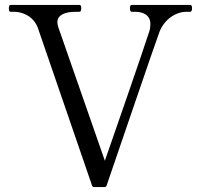

<svg xmlns="http://www.w3.org/2000/svg" viewBox="-20 -746 809 780"><path d="M413 8C447 -90 610 -570 628 -617C648 -668 695 -698 736 -698H752C758 -698 760 -703 760 -712C760 -721 759 -726 752 -726H515C510 -726 508 -721 508 -712C508 -703 510 -698 515 -698H531C558 -698 591 -687 591 -648C591 -639 590 -629 586 -617C569 -562 429 -158 406 -93C381 -164 232 -591 217 -635C215 -642 213 -649 213 -655C213 -685 243 -698 286 -698H302C308 -698 310 -703 310 -712C310 -721 309 -726 302 -726H23C18 -726 16 -721 16 -712C16 -703 18 -698 23 -698H40C61 -698 112 -687 133 -635L354 8C355 12 359 14 363 14H404C408 14 412 12 413 8Z"/></svg>

Font: Shippori Mincho OTF
Style: Regular
Weight: 400
Designer: FONTDASU
Foundry: FONTDASU / Google Inc. / but / Adobe
Version: Version 3.300;hotconv 1.0.109;makeotfexe 2.5.65596